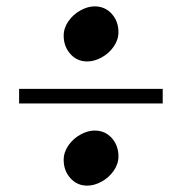

<svg xmlns="http://www.w3.org/2000/svg" viewBox="-20 -611 571 603"><path d="M40 -332H491V-286H40ZM352 -120Q352 -96 337 -74.5Q322 -53 299 -40.5Q276 -28 254 -28Q222 -28 201 -51.5Q180 -75 180 -109Q180 -133 195 -154.5Q210 -176 233 -188.5Q256 -201 277 -201Q310 -201 331 -177.5Q352 -154 352 -120ZM352 -510Q352 -486 337 -464.5Q322 -443 299 -430.5Q276 -418 254 -418Q222 -418 201 -441.5Q180 -465 180 -499Q180 -523 195 -544.5Q210 -566 233 -578.5Q256 -591 277 -591Q310 -591 331 -567.5Q352 -544 352 -510Z"/></svg>

Font: InknutAntiqua
Style: Medium
Weight: 500
Designer: Claus Eggers Srensen
Foundry: Claus Eggers Srensen
Version: Version 1.000; ttfautohint (v1.2) -l 7 -r 28 -G 50 -x 13 -D 